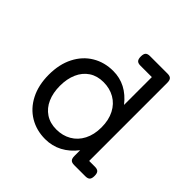

<svg xmlns="http://www.w3.org/2000/svg" viewBox="-171 -786 941 941"><g transform="rotate(45 300.0 -315.5)"><path d="M501 -607.4V-66.4H541Q557.6 -66.4 564.7 -58.8Q571.8 -51.3 571.8 -33.2Q571.8 -15.1 564.7 -7.6Q557.6 0 541 0H463.4Q446.8 0 439.7 -7.6Q432.6 -15.1 432.6 -33.2V-72.3Q401.9 -32.2 361.3 -10.7Q320.8 10.7 272.9 10.7Q212.4 10.7 164.6 -17.8Q116.7 -46.4 89.4 -99.9Q62 -153.3 62 -225.6Q62 -297.9 89.4 -351.3Q116.7 -404.8 164.6 -433.3Q212.4 -461.9 272.9 -461.9Q364.7 -461.9 427.7 -381.3V-574.2H348.6Q332 -574.2 325 -581.8Q317.9 -589.4 317.9 -607.4Q317.9 -625.5 325 -633.1Q332 -640.6 348.6 -640.6H470.2Q486.8 -640.6 493.9 -633.1Q501 -625.5 501 -607.4ZM139.2 -225.6Q139.2 -177.2 155.5 -140.1Q171.9 -103 203.1 -82.3Q234.4 -61.5 277.8 -61.5Q321.3 -61.5 355.2 -81.1Q389.2 -100.6 408.4 -137.7Q427.7 -174.8 427.7 -225.6Q427.7 -276.4 408.4 -313.5Q389.2 -350.6 355.2 -370.1Q321.3 -389.6 277.8 -389.6Q234.4 -389.6 203.1 -368.9Q171.9 -348.1 155.5 -311Q139.2 -273.9 139.2 -225.6Z"/></g></svg>

Font: Courier Prime
Style: Regular
Weight: 400
Designer: Alan Dague-Greene, Quote-Unquote Apps
Foundry: Quote-Unquote Apps
Version: Version 3.018